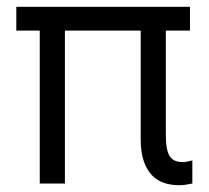

<svg xmlns="http://www.w3.org/2000/svg" viewBox="-20 -540 616 565"><path d="M507 5Q518 5 527 3.5Q536 2 546 0V-68Q538 -66 531.5 -64.5Q525 -63 518 -63Q506 -63 496.5 -66.5Q487 -70 480.5 -79Q474 -88 471 -104Q468 -120 468 -145V-450H539V-520H28V-450H97V0H171V-450H394V-131Q394 -92 403 -66Q412 -40 427.5 -24Q443 -8 463.5 -1.5Q484 5 507 5Z"/></svg>

Font: Fixel Variable
Style: Regular
Weight: 100
Width: 3
Designer: AlfaBravo + MacPaw
Foundry: Kyrylo Tkachov, Marchela Mozhyna, Serhii Makarenko, Maria Weinstein, Zakhar Kryvoshyya
Version: Version 1.211